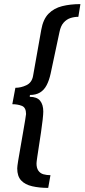

<svg xmlns="http://www.w3.org/2000/svg" viewBox="-20 -756 412 936"><path d="M215 160Q172 160 137 152Q102 144 83 123.5Q64 103 64 65Q64 56 68.5 28Q73 0 79.5 -36Q86 -72 92 -108Q98 -144 102.5 -169.5Q107 -195 107 -200Q107 -232 86.5 -240Q66 -248 40 -248L55 -328Q82 -328 108.5 -340.5Q135 -353 141 -385L181 -610Q190 -662 216.5 -689Q243 -716 283 -726Q323 -736 372 -736L362 -674Q342 -674 323.5 -668Q305 -662 290.5 -646Q276 -630 270 -600L227 -398Q220 -365 207.5 -341Q195 -317 175 -305Q155 -293 126 -293L125 -284Q160 -284 175.5 -265Q191 -246 191 -212Q191 -200 188 -172.5Q185 -145 180 -111.5Q175 -78 170 -45.5Q165 -13 161.5 10.5Q158 34 158 41Q158 63 167 76Q176 89 191.5 93.5Q207 98 226 98Z"/></svg>

Font: Archivo ExtraCondensed Medium
Style: Italic
Weight: 500
Width: 2
Italic angle: -10°
Designer: Hector Gatti
Foundry: Omnibus-Type
Version: Version 2.001